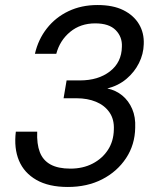

<svg xmlns="http://www.w3.org/2000/svg" viewBox="-20 -732 629 764"><path d="M250 12Q174 12 125 -16Q76 -44 55.5 -93Q35 -142 43 -208H128Q126 -159 138.5 -126.5Q151 -94 181 -77.5Q211 -61 260 -61Q310 -61 348.5 -81Q387 -101 409.5 -135.5Q432 -170 433 -216Q435 -257 415.5 -285Q396 -313 362 -327Q328 -341 285 -341H233L245 -412H298Q371 -412 417.5 -448Q464 -484 465 -546Q467 -585 440.5 -612Q414 -639 359 -639Q300 -639 259 -605Q218 -571 204 -518H119Q132 -575 166.5 -619Q201 -663 252.5 -687.5Q304 -712 368 -712Q430 -712 471 -691.5Q512 -671 533 -636Q554 -601 552 -556Q551 -517 533 -481Q515 -445 483 -418Q451 -391 407 -380Q441 -373 466.5 -352Q492 -331 506 -298.5Q520 -266 518 -224Q517 -156 481.5 -102.5Q446 -49 386.5 -18.5Q327 12 250 12Z"/></svg>

Font: DM Sans 17pt
Style: Italic
Weight: 400
Italic angle: -10°
Version: Version 4.004;gftools[0.9.30]